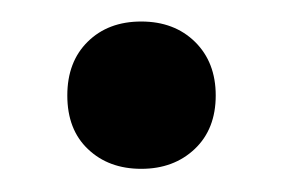

<svg xmlns="http://www.w3.org/2000/svg" viewBox="-20 -366 256 174"><path d="M108 -213Q78.5 -213 59.8 -230.8Q41 -248.5 41 -279.5Q41 -310 59.5 -328.2Q78 -346.5 108 -346.5Q138 -346.5 156.8 -328Q175.5 -309.5 175.5 -279.5Q175.5 -249 156.5 -231Q137.5 -213 108 -213Z"/></svg>

Font: Encode Sans Cnd Md
Style: Regular
Weight: 500
Width: 3
Designer: Multiple Designers
Foundry: Impallari Type
Version: Version 3.002; ttfautohint (v1.8.3) -l 8 -r 50 -G 200 -x 14 